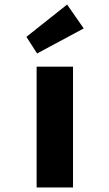

<svg xmlns="http://www.w3.org/2000/svg" viewBox="-20 -824 481 844"><path d="M141 0V-531H301V0ZM143 -589 96 -662 275 -804 348 -699Z"/></svg>

Font: Lexend Giga
Style: Bold
Weight: 700
Version: Version 1.007